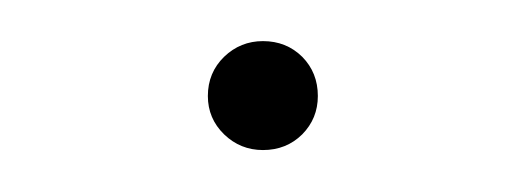

<svg xmlns="http://www.w3.org/2000/svg" viewBox="-20 -548 252 92"><path d="M106 -476.1Q95.2 -476.1 87.4 -483.6Q79.6 -491.2 79.6 -502Q79.6 -513.2 87.4 -520.8Q95.2 -528.3 106 -528.3Q117.2 -528.3 124.8 -520.8Q132.3 -513.2 132.3 -502Q132.3 -491.2 124.8 -483.6Q117.2 -476.1 106 -476.1Z"/></svg>

Font: Inter 28pt Thin
Style: Regular
Weight: 250
Designer: Rasmus Andersson
Foundry: rsms
Version: Version 4.001;git-66647c0bb